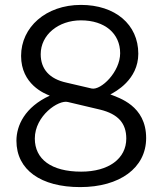

<svg xmlns="http://www.w3.org/2000/svg" viewBox="-20 -753 662 783"><path d="M310 -733C167 -733 66 -642 66 -525C66 -409 162 -371 183 -363C81 -316 47 -241 47 -179C47 -60 147 10 307 10C468 10 576 -68 576 -190C576 -323 464 -354 430 -368C449 -378 544 -427 544 -534C544 -653 450 -733 310 -733ZM310 -670C408 -670 470 -616 470 -536C470 -460 392 -384 354 -392L251 -416C182 -431 146 -471 146 -532C146 -611 218 -670 310 -670ZM311 -53C189 -53 122 -104 122 -188C122 -281 219 -347 257 -337L388 -306C462 -288 495 -250 495 -188C495 -106 423 -53 311 -53Z"/></svg>

Font: United Sans Light
Style: Regular
Weight: 300
Designer: Pablo Impallari, Rodrigo Fuenzalida (Modified by Dan O. Williams)
Version: Version 1.000;PS 001.000;hotconv 1.0.88;makeotf.lib2.5.64775